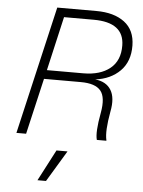

<svg xmlns="http://www.w3.org/2000/svg" viewBox="-59 -707 735 987"><g transform="rotate(5 308.0 -213.5)"><path d="M43 0 196 -660H398Q489 -660 543 -619.5Q597 -579 598 -499Q599 -417 550.5 -368Q502 -319 422 -309H423Q480 -303 504.5 -263Q529 -223 515 -152Q496 -48 507 -3V0H458Q447 -38 466 -140Q481 -221 453 -255Q425 -289 350 -289H160L93 0ZM171 -335H358Q446 -335 496.5 -376Q547 -417 546 -495Q545 -614 388 -614H235ZM313 72 216 233H172L256 72Z"/></g></svg>

Font: Elaine Sans Light
Style: Italic
Weight: 300
Italic angle: -13°
Designer: Wei Huang
Foundry: Wei Huang
Version: Version 2.001;December 24, 2019;FontCreator 12.0.0.2547 64-b